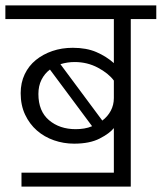

<svg xmlns="http://www.w3.org/2000/svg" viewBox="-30 -650 602 715"><path d="M50 -7H394V-173Q378 -153 341 -134Q304 -115 246 -115Q207 -115 171 -127.5Q135 -140 107.5 -164Q80 -188 63.5 -223Q47 -258 47 -303Q47 -342 62 -373.5Q77 -405 103.5 -426.5Q130 -448 165 -460Q200 -472 241 -472Q292 -472 329 -456Q366 -440 394 -415V-579H-10V-630H552V-579H457V45H50ZM394 -350Q374 -377 334.5 -398Q295 -419 248 -419Q221 -419 195 -411L351 -201Q371 -216 382.5 -237.5Q394 -259 394 -285ZM113 -300Q113 -236 152.5 -202.5Q192 -169 252 -169Q268 -169 283.5 -171.5Q299 -174 313 -180L156 -391Q136 -376 124.5 -353Q113 -330 113 -300Z"/></svg>

Font: Mukta Light
Style: Regular
Weight: 300
Designer: Girish Dalvi and Yashodeep Gholap
Foundry: Ek Type
Version: Version 2.538;PS 1.002;hotconv 16.6.51;makeotf.lib2.5.65220;